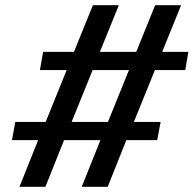

<svg xmlns="http://www.w3.org/2000/svg" viewBox="-20 -720 746 740"><path d="M438 -700H338L265 -520H146L134 -450H237L156 -250H39L26 -180H127L55 0H155L227 -180H367L295 0H395L467 -180H586L599 -250H496L577 -450H694L706 -520H605L678 -700H578L505 -520H365ZM337 -450H477L396 -250H256Z"/></svg>

Font: Scada
Style: Italic
Weight: 400
Designer: Jovanny Lemonad
Foundry: Jovanny Lemonad
Version: Version 3.005